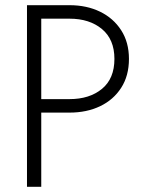

<svg xmlns="http://www.w3.org/2000/svg" viewBox="-20 -720 561 740"><path d="M84 -700H248Q314 -700 365.5 -675Q417 -650 447 -603.5Q477 -557 477 -493Q477 -428 447 -381.5Q417 -335 365.5 -310.5Q314 -286 248 -286H139V0H84ZM248 -648H139V-338H248Q325 -338 373 -377.5Q421 -417 421 -493Q421 -568 373 -608Q325 -648 248 -648Z"/></svg>

Font: Jost* Light
Style: Regular
Weight: 300
Version: Version 3.7